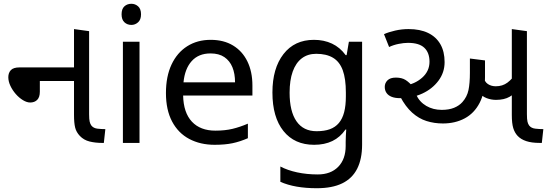

<svg xmlns="http://www.w3.org/2000/svg" viewBox="-20 -757 2906 1017"><path d="M520 0Q485 0 454.5 -7.5Q424 -15 403 -37Q384 -57 378 -81.5Q372 -106 372 -148V-603L452 -592V-152Q452 -125 455 -112.5Q458 -100 464 -92Q475 -78 496 -75.5Q517 -73 538 -73L530 0ZM140 -214Q122 -214 101.5 -226.5Q81 -239 63.5 -259Q46 -279 35 -302.5Q24 -326 24 -348Q24 -371 37.5 -385.5Q51 -400 84 -400H408V-328H191V-271Q191 -242 177 -228Q163 -214 140 -214Z M719 -536V0H631V-536ZM676 -737Q696 -737 711.5 -723.5Q727 -710 727 -681Q727 -653 711.5 -639Q696 -625 676 -625Q654 -625 639 -639Q624 -653 624 -681Q624 -710 639 -723.5Q654 -737 676 -737Z M1096 -546Q1165 -546 1214.5 -516Q1264 -486 1290.5 -431.5Q1317 -377 1317 -304V-251H950Q952 -160 996.5 -112.5Q1041 -65 1121 -65Q1172 -65 1211.5 -74.5Q1251 -84 1293 -102V-25Q1252 -7 1212 1.5Q1172 10 1117 10Q1041 10 982.5 -21Q924 -52 891.5 -113.5Q859 -175 859 -264Q859 -352 888.5 -415Q918 -478 971.5 -512Q1025 -546 1096 -546ZM1095 -474Q1032 -474 995.5 -433.5Q959 -393 952 -321H1225Q1225 -367 1211 -401Q1197 -435 1168.5 -454.5Q1140 -474 1095 -474Z M1643 -546Q1696 -546 1738.5 -526Q1781 -506 1811 -465H1816L1828 -536H1898V9Q1898 85 1872 136.5Q1846 188 1793 214Q1740 240 1658 240Q1600 240 1551.5 231.5Q1503 223 1465 206V125Q1503 145 1554 156Q1605 167 1663 167Q1732 167 1771.5 126.5Q1811 86 1811 16V-5Q1811 -17 1812 -39.5Q1813 -62 1814 -71H1810Q1782 -30 1740.5 -10Q1699 10 1644 10Q1540 10 1481.5 -63Q1423 -136 1423 -267Q1423 -395 1481.5 -470.5Q1540 -546 1643 -546ZM1655 -472Q1610 -472 1578.5 -448Q1547 -424 1530.5 -378Q1514 -332 1514 -266Q1514 -167 1550.5 -114.5Q1587 -62 1657 -62Q1698 -62 1727 -72.5Q1756 -83 1775 -105.5Q1794 -128 1803 -163Q1812 -198 1812 -246V-267Q1812 -340 1795.5 -385Q1779 -430 1744 -451Q1709 -472 1655 -472Z M2326 -103Q2280 -103 2239 -116Q2198 -129 2163 -160.5Q2128 -192 2100 -245L2121 -303Q2177 -311 2216 -345.5Q2255 -380 2255 -430Q2255 -478 2227.5 -504Q2200 -530 2141 -530Q2119 -530 2091.5 -524.5Q2064 -519 2041 -508L2014 -576Q2038 -587 2073 -595Q2108 -603 2144 -603Q2205 -603 2247.5 -582.5Q2290 -562 2312.5 -523Q2335 -484 2335 -428Q2335 -373 2302.5 -329.5Q2270 -286 2217 -261.5Q2164 -237 2100 -237Q2073 -237 2055 -244Q2037 -251 2027.5 -264.5Q2018 -278 2018 -297Q2018 -317 2032.5 -331.5Q2047 -346 2077 -346Q2108 -346 2128 -333.5Q2148 -321 2170 -295L2184 -256Q2202 -217 2238 -196Q2274 -175 2320 -175Q2358 -175 2385 -186Q2412 -197 2429 -216Q2454 -244 2461.5 -280Q2469 -316 2469 -371V-447L2549 -437V-349Q2549 -267 2520.5 -212Q2492 -157 2441.5 -130Q2391 -103 2326 -103ZM2607 -228Q2582 -228 2558 -237Q2534 -246 2514 -269Q2494 -292 2480 -333L2538 -356Q2546 -324 2564 -312Q2582 -300 2606 -300Q2642 -300 2668 -319.5Q2694 -339 2716 -373L2733 -291Q2708 -261 2679.5 -244.5Q2651 -228 2607 -228ZM2839 0Q2796 0 2767.5 -9.5Q2739 -19 2722 -37Q2706 -54 2698.5 -79Q2691 -104 2691 -148V-603L2771 -592V-152Q2771 -125 2774 -112.5Q2777 -100 2783 -92Q2794 -78 2815.5 -75.5Q2837 -73 2858 -73L2850 0Z"/></svg>

Font: lguzrati05
Style: Book
Weight: 400
Designer: Jelle Bosma - Monotype Design Team, Universal Thirst
Foundry: Monotype Imaging Inc.
Version: Version 2.106